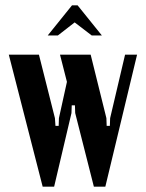

<svg xmlns="http://www.w3.org/2000/svg" viewBox="-20 -700 546 720"><path d="M13 -495H126L186 -257L188 -228H200L201 -257L231 -393L205 -495H320L379 -257L380 -228H392L393 -257L449 -495H494L375 0H332L262 -276L261 -305H249L248 -276L183 0H140ZM250 -680H271L362 -567H324L260 -616L197 -567H159Z"/></svg>

Font: Moniqa ExtBd Paragraph
Style: Regular
Weight: 800
Designer: Rajesh Rajput
Foundry: Rajesh Rajput
Version: Version 1.000